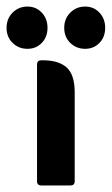

<svg xmlns="http://www.w3.org/2000/svg" viewBox="-73 -566 341 586"><path d="M-53 -481Q-53 -509 -34.5 -527.5Q-16 -546 11 -546Q37 -546 54.5 -527.5Q72 -509 72 -481Q72 -453 54.5 -435Q37 -417 11 -417Q-16 -417 -34.5 -435Q-53 -453 -53 -481ZM123 -481Q123 -509 141.5 -527.5Q160 -546 187 -546Q213 -546 230.5 -527.5Q248 -509 248 -481Q248 -453 230.5 -435Q213 -417 187 -417Q160 -417 141.5 -435Q123 -453 123 -481ZM40 -13V-369Q40 -382 53 -382H58Q106 -382 130.5 -360Q155 -338 155 -284V-13Q155 0 142 0H53Q40 0 40 -13Z"/></svg>

Font: Zain ExtraBold
Style: Regular
Weight: 800
Designer: Zain,Boutros
Foundry: Mobile Telecommunications Company (Zain), 2024
Version: Version 1.50; ttfautohint (v1.8.4)